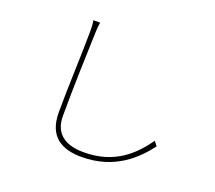

<svg xmlns="http://www.w3.org/2000/svg" viewBox="-128 -919 1256 1121"><g transform="rotate(20 500.0 -359.0)"><path d="M271 -746C275 -728 276 -706 276 -680C276 -558 265 -331 265 -172C265 -20 356 28 478 28C685 28 800 -88 870 -180L849 -207C779 -110 678 -2 481 -2C374 -2 295 -44 295 -160C295 -331 303 -564 307 -680C308 -706 309 -723 313 -746H271Z"/></g></svg>

Font: Noto Sans Japanese Thin
Style: Regular
Weight: 100
Designer: Ryoko NISHIZUKA (kana & ideographs); Paul D. Hunt (Latin, Greek & Cyrillic); Wenlong ZHANG (bopomofo); Sandoll Communica
Foundry: Adobe Systems Incorporated
Version: Version 1.000;PS 1;hotconv 1.0.78;makeotf.lib2.5.61930